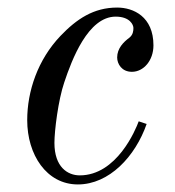

<svg xmlns="http://www.w3.org/2000/svg" viewBox="-20 -476 464 508"><path d="M52 -158C52 -67 103 12 186 12C269 12 338 -62 368 -148L347 -155C339 -133 289 -12 191 -12C159 -12 124 -34 124 -98C124 -130 134 -211 150 -258C170 -318 213 -432 286 -432C324 -432 333 -410 333 -402C333 -394 332 -384 322 -376C307 -365 290 -348 290 -324C290 -307 302 -286 329 -286C360 -286 386 -316 386 -356C386 -432 333 -456 290 -456C228 -456 183 -426 140 -381C80 -318 52 -235 52 -158Z"/></svg>

Font: Old Standard
Style: Italic
Weight: 400
Italic angle: -15.2°
Designer: Alexey Kryukov <alexios@thessalonica.org.ru>
Version: Version 2.0